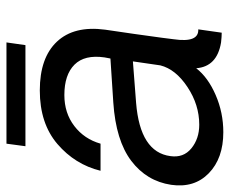

<svg xmlns="http://www.w3.org/2000/svg" viewBox="-82 -621 704 588"><g transform="rotate(-90 270.0 -327.0)"><path d="M425.8 -601.1H116.2L124 -659.2H434.1ZM159.2 4.9Q79.1 4.9 33.4 -39.6Q-12.2 -84 -2 -154.8Q9.3 -230 71.5 -277.1Q133.8 -324.2 250 -332L384.8 -340.8L388.2 -358.9Q397 -419.9 366 -450.9Q335 -481.9 272.9 -481.9Q217.8 -481.9 178 -451.4Q138.2 -420.9 124 -371.1H41Q60.1 -449.2 123 -503.2Q186 -557.1 287.1 -557.1Q387.2 -557.1 436.5 -504.6Q485.8 -452.1 473.1 -356.9Q467.3 -316.9 460.2 -268.6Q453.1 -220.2 448.5 -184.1Q443.8 -147.9 443.8 -147Q432.6 -69.8 474.1 -71.8L463.9 0Q451.7 0 434.1 -2Q359.9 -14.2 355 -78.1Q327.1 -42 273.2 -18.6Q219.2 4.9 159.2 4.9ZM182.1 -68.8Q243.2 -68.8 297.6 -105Q352.1 -141.1 363.8 -188L376 -272L249 -262.2Q98.1 -250 85.9 -157.2Q80.1 -117.2 109.6 -93Q139.2 -68.8 182.1 -68.8Z"/></g></svg>

Font: Oakes Grotesk
Style: Italic
Weight: 400
Designer: Samuel Oakes
Foundry: Samuel Oakes
Version: Version 1.0 | wf-rip DC20170320